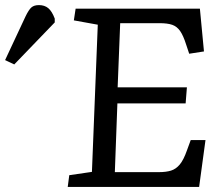

<svg xmlns="http://www.w3.org/2000/svg" viewBox="-201 -734 870 754"><path d="M183 -637 89 -654 96 -700H584L600 -532L542 -523L530 -559Q519 -594 506.5 -612Q494 -630 475.5 -636.5Q457 -643 425 -643H271L261 -391H533L528 -328H260L250 -58H423Q451 -58 470.5 -64Q490 -70 505 -88Q520 -106 533 -143L548 -184H606L581 0H65L71 -46L160 -59ZM-145 -481 -181 -498 -101 -669Q-88 -696 -77.5 -705Q-67 -714 -48 -714Q-26 -714 -11.5 -702Q3 -690 14 -661V-646Z"/></svg>

Font: Literata 7pt
Style: Italic
Weight: 400
Italic angle: -2°
Designer: Latin by Veronika Burian and Jose Scaglione. Greek by Irene Vlachou. Cyrillic by Vera Evstafieva
Foundry: TypeTogether
Version: Version 3.002